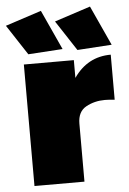

<svg xmlns="http://www.w3.org/2000/svg" viewBox="-65 -821 577 861"><g transform="rotate(-5 223.5 -390.0)"><path d="M79 -591 -10 -727 152 -780 234 -601ZM280 0H55V-547H280V-467Q342 -557 447 -557V-354Q423 -357 403 -357Q356 -357 318 -336Q280 -315 280 -261ZM300 -591 211 -727 373 -780 455 -601Z"/></g></svg>

Font: Argentum Novus Black
Style: Regular
Weight: 900
Designer: Julieta Ulanovsky (font) & Cristiano Sobral (main changes)
Foundry: Julieta Ulanovsky (font) & Cristiano Sobral (main changes)
Version: Version 3.00;November 27, 2020;FontCreator 13.0.0.2655 64-bi